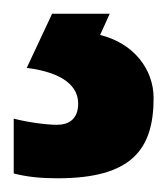

<svg xmlns="http://www.w3.org/2000/svg" viewBox="-64 -20 244 280"><path d="M160 123C160 81 131 43 82 31L96 0H12L-25 79C30 86 50 107 50 131C50 154 36 162 19 162C3 162 -25 158 -44 153V233C-24 238 -5 240 20 240C128 240 160 198 160 123Z"/></svg>

Font: Noto Sans Sinhala Condensed
Style: Bold
Weight: 700
Width: 3
Designer: Jelle Bosma - Monotype Design Team
Foundry: Monotype Imaging Inc.
Version: Version 2.006